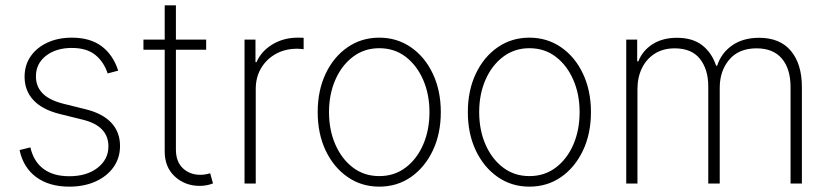

<svg xmlns="http://www.w3.org/2000/svg" viewBox="-20 -696 3143 728"><path d="M428.2 -428.2 388.2 -417.5Q373.5 -461.9 341.1 -488Q308.6 -514.2 252.4 -514.2Q192.4 -514.2 154.3 -484.4Q116.2 -454.6 116.2 -406.7Q116.2 -367.7 141.8 -341.8Q167.5 -315.9 220.2 -302.7L304.7 -281.7Q368.7 -266.1 401.9 -230.7Q435.1 -195.3 435.1 -142.6Q435.1 -97.2 410.6 -62.5Q386.2 -27.8 342.8 -8.1Q299.3 11.7 242.7 11.7Q166.5 11.7 117.4 -24.4Q68.4 -60.5 54.2 -127L95.2 -137.2Q107.4 -83.5 144.8 -55.7Q182.1 -27.8 242.7 -27.8Q309.1 -27.8 350.1 -59.8Q391.1 -91.8 391.1 -141.1Q391.1 -218.3 293.9 -242.2L207 -263.7Q140.1 -280.3 106.7 -316.4Q73.2 -352.5 73.2 -404.8Q73.2 -449.2 96.2 -482.4Q119.1 -515.6 159.7 -534.4Q200.2 -553.2 252.4 -553.2Q321.8 -553.2 365.2 -520.8Q408.7 -488.3 428.2 -428.2Z M761.7 -545.9V-507.3H523.9V-545.9ZM604.5 -675.8H647V-128.9Q647 -83 673.3 -58.1Q699.7 -33.2 739.7 -33.2Q749.5 -33.2 758.3 -34.7Q767.1 -36.1 776.9 -39.1L787.6 -0.5Q776.4 3.9 763.9 6.3Q751.5 8.8 737.3 8.8Q681.6 8.8 643.1 -26.6Q604.5 -62 604.5 -121.6Z M907.2 0V-545.9H948.7V-460.4H952.6Q970.7 -502 1012.9 -527.6Q1055.2 -553.2 1108.9 -553.2Q1114.7 -553.2 1120.4 -553Q1126 -552.7 1131.3 -552.7V-509.3Q1128.4 -509.8 1121.6 -510.5Q1114.7 -511.2 1106.4 -511.2Q1061 -511.2 1025.6 -491.5Q990.2 -471.7 970 -437.5Q949.7 -403.3 949.7 -358.9V0Z M1418 11.7Q1350.6 11.7 1297.9 -24.9Q1245.1 -61.5 1214.8 -125.2Q1184.6 -189 1184.6 -271Q1184.6 -353 1214.8 -416.7Q1245.1 -480.5 1297.9 -516.8Q1350.6 -553.2 1418 -553.2Q1485.4 -553.2 1538.1 -516.8Q1590.8 -480.5 1621.1 -416.5Q1651.4 -352.5 1651.4 -271Q1651.4 -189 1621.1 -125.2Q1590.8 -61.5 1538.3 -24.9Q1485.8 11.7 1418 11.7ZM1418 -28.3Q1475.6 -28.3 1518.3 -60.8Q1561 -93.3 1584.7 -148.2Q1608.4 -203.1 1608.4 -271Q1608.4 -338.4 1584.5 -393.3Q1560.5 -448.2 1518.1 -480.7Q1475.6 -513.2 1418 -513.2Q1361.3 -513.2 1318.4 -480.7Q1275.4 -448.2 1251.5 -393.3Q1227.5 -338.4 1227.5 -271Q1227.5 -203.1 1251.5 -148.2Q1275.4 -93.3 1318.1 -60.8Q1360.8 -28.3 1418 -28.3Z M1987.3 11.7Q1919.9 11.7 1867.2 -24.9Q1814.5 -61.5 1784.2 -125.2Q1753.9 -189 1753.9 -271Q1753.9 -353 1784.2 -416.7Q1814.5 -480.5 1867.2 -516.8Q1919.9 -553.2 1987.3 -553.2Q2054.7 -553.2 2107.4 -516.8Q2160.2 -480.5 2190.4 -416.5Q2220.7 -352.5 2220.7 -271Q2220.7 -189 2190.4 -125.2Q2160.2 -61.5 2107.7 -24.9Q2055.2 11.7 1987.3 11.7ZM1987.3 -28.3Q2044.9 -28.3 2087.6 -60.8Q2130.4 -93.3 2154.1 -148.2Q2177.7 -203.1 2177.7 -271Q2177.7 -338.4 2153.8 -393.3Q2129.9 -448.2 2087.4 -480.7Q2044.9 -513.2 1987.3 -513.2Q1930.7 -513.2 1887.7 -480.7Q1844.7 -448.2 1820.8 -393.3Q1796.9 -338.4 1796.9 -271Q1796.9 -203.1 1820.8 -148.2Q1844.7 -93.3 1887.5 -60.8Q1930.2 -28.3 1987.3 -28.3Z M2354.5 0V-545.9H2396V-463.4H2400.4Q2416.5 -504.4 2454.6 -528.6Q2492.7 -552.7 2546.9 -552.7Q2606.4 -552.7 2642.8 -524.2Q2679.2 -495.6 2695.3 -446.8H2699.2Q2714.8 -495.1 2756.1 -523.9Q2797.4 -552.7 2858.4 -552.7Q2937.5 -552.7 2979 -502.9Q3020.5 -453.1 3020.5 -365.7V0H2977.5V-365.7Q2977.5 -434.6 2944.8 -473.6Q2912.1 -512.7 2848.6 -512.7Q2781.7 -512.7 2745.4 -470.2Q2709 -427.7 2709 -362.8V0H2665.5V-368.7Q2665.5 -432.6 2634 -472.7Q2602.5 -512.7 2538.1 -512.7Q2494.6 -512.7 2462.9 -492.7Q2431.2 -472.7 2414.1 -437.7Q2397 -402.8 2397 -357.9V0Z"/></svg>

Font: Inter Tight ExtraLight
Style: Regular
Weight: 250
Designer: Rasmus Andersson
Foundry: rsms
Version: Version 3.004